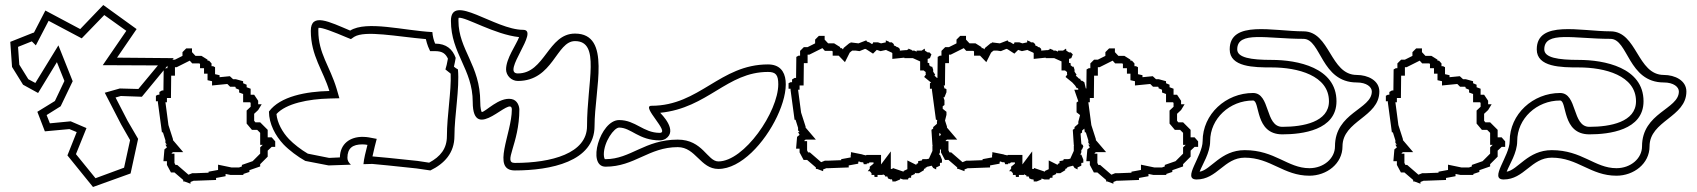

<svg xmlns="http://www.w3.org/2000/svg" viewBox="-20 -746 6769 766"><path d="M21 -579 28 -479 72 -408 132 -375 207 -498 237 -423 199 -343 129 -300 159 -222 257 -231 286 -219 249 -126 351 0 501 -54 531 -192 489 -264 441 -357 462 -363 546 -360 673 -514 447 -516 525 -630 392 -726 300 -630 161 -704 115 -615 114 -616ZM52 -559 107 -581 123 -565 174 -663 306 -593 396 -686 484 -623 390 -486 610 -485 532 -391 458 -393 398 -376 463 -250 499 -187 475 -77 361 -35 283 -131 325 -235 262 -262 179 -254 166 -287 222 -322 270 -422 213 -565 121 -415 93 -430 57 -488Z M602 -342H610V-337L626 -218H630L640 -186V-176L646 -169H640L646 -158L636 -150L632 -103H646V-88L662 -58H676L711 -28V-22H716L740 -13V-20L753 -25H762L842 -28V-36L880 -43V-52L900 -48H951V-52L975 -60V-67L1018 -82V-91L1048 -121V-145L1064 -160H1078V-182L1064 -198H1048V-228L1018 -258H999L994 -264V-292L1010 -307L1024 -330H1010V-344L994 -368H980V-392L964 -398V-408L950 -414V-422L921 -430H910L897 -442L856 -438V-446L838 -450V-478L830 -482H824V-493L814 -504H808V-508L784 -523H760L746 -538V-553H723L708 -538V-523L678 -508H663L648 -493V-474H642L633 -469L632 -385H626L616 -379V-368H610L602 -364ZM640 -338H646V-355H662L663 -444H678V-478H685L737 -504L738 -503L747 -493H775L778 -491V-474H794V-452H808V-426L826 -422V-405L887 -411L898 -400H917L920 -399V-394L934 -388V-377L950 -371V-338H978L980 -335V-320L964 -305V-253L985 -228H1006L1018 -216V-168H1029C1028 -167 1028 -168 1027 -167L1018 -158V-133L988 -103C980 -100 973 -98 965 -95L945 -88V-82L934 -78H903L850 -89V-68L812 -61V-57L761 -55H747L732 -49L687 -88H680L676 -96V-133H665V-135L670 -139H711L670 -187V-191L652 -247Z M1053 -301C1053 -252 1079 -204 1111 -170C1133 -147 1169 -120 1198 -104L1291 -86L1380 -89C1371 -97 1366 -106 1366 -116C1366 -155 1387 -170 1426 -170C1434 -170 1440 -169 1446 -168C1439 -140 1432 -114 1430 -91L1465 -92L1528 -86L1642 -74L1697 -66C1753 -93 1793 -136 1793 -203C1793 -286 1814 -392 1807 -469C1801 -472 1796 -476 1791 -480C1794 -492 1796 -504 1798 -515C1786 -549 1761 -572 1716 -572C1710 -586 1706 -602 1705 -618C1590 -624 1443 -665 1377 -624C1294 -659 1220 -697 1220 -623C1220 -523 1270 -464 1294 -383C1202 -381 1098 -362 1053 -301ZM1083 -291C1121 -333 1210 -351 1295 -353L1334 -354L1323 -392C1296 -482 1250 -533 1250 -623C1250 -630 1250 -633 1251 -635C1264 -637 1311 -619 1365 -596L1380 -590L1393 -599C1437 -626 1563 -600 1679 -590C1682 -578 1684 -570 1688 -560L1696 -542H1716C1746 -542 1758 -531 1767 -512C1765 -503 1764 -495 1762 -487L1757 -469L1772 -457C1774 -456 1777 -453 1778 -452C1781 -382 1763 -285 1763 -203C1763 -153 1737 -121 1692 -97L1646 -104L1531 -116L1466 -122C1469 -134 1472 -147 1475 -161L1483 -192L1451 -198C1445 -199 1437 -200 1426 -200C1377 -200 1337 -173 1336 -118L1293 -116L1208 -133C1182 -148 1151 -172 1133 -191C1107 -218 1086 -256 1083 -291Z M1779 -663C1779 -532 1866 -470 1866 -339C1866 -168 2022 -371 2022 -309C2022 -214 1939 -66 2034 -66C2176 -66 2352 -101 2352 -243C2352 -390 2421 -612 2274 -612C2166 -612 2154 -453 2046 -453C1978 -453 2135 -627 2067 -627C1954 -627 1779 -776 1779 -663ZM1809 -663C1809 -670 1809 -674 1810 -675C1838 -679 1954 -608 2051 -598C2039 -566 1999 -513 1999 -469C1999 -445 2020 -423 2046 -423C2187 -423 2199 -582 2274 -582C2377 -582 2322 -419 2322 -243C2322 -134 2180 -96 2034 -96C1985 -96 2052 -171 2052 -309C2052 -321 2045 -347 2020 -351C1970 -359 1918 -300 1902 -299C1900 -302 1896 -314 1896 -339C1896 -486 1809 -548 1809 -663Z M2396 -81C2512 -81 2568 -159 2684 -159C2756 -159 2774 -72 2846 -72C3026 -72 3224 -489 3044 -489C2852 -489 2771 -324 2579 -324C2535 -324 2656 -216 2612 -216C2546 -216 2516 -267 2450 -267C2374 -267 2320 -81 2396 -81ZM2396 -111H2393C2393 -111 2389 -117 2389 -130C2389 -180 2430 -237 2450 -237C2498 -237 2528 -186 2612 -186C2618 -186 2626 -187 2635 -192C2687 -225 2617 -292 2614 -296C2804 -315 2880 -459 3044 -459C3075 -459 3085 -447 3085 -410C3085 -300 2949 -102 2846 -102C2802 -102 2784 -189 2684 -189C2552 -189 2496 -111 2396 -111Z M3126 -392H3134V-387L3150 -268H3154L3164 -236V-226L3170 -219H3164L3170 -208L3160 -200L3156 -153H3170V-138L3186 -108H3200L3235 -78V-72H3240L3264 -63V-70L3277 -75H3286L3366 -78V-86L3404 -93V-99H3405V-102L3410 -101L3414 -99H3419L3424 -98L3426 -91H3438V-94H3445L3449 -98H3465V-93L3450 -81V-73L3442 -63H3450L3457 -55V-48H3468L3469 -40H3481V-48H3501L3504 -52V-49L3511 -46V-42H3520L3523 -34L3534 -30L3538 -31L3540 -27V-22H3552L3571 -30V-34L3583 -30H3603V-33L3607 -37H3615V-45L3630 -52V-57L3634 -55H3646L3666 -67V-72L3673 -75V-78L3678 -79L3679 -81H3681L3697 -85L3703 -76L3715 -70V-78L3730 -85V-96L3738 -97V-109L3730 -129H3726L3730 -138V-148L3733 -150L3738 -162L3735 -169H3732L3730 -174L3727 -213L3733 -217V-225L3741 -232L3748 -237V-256L3756 -288V-300L3741 -312V-322L3748 -327V-346L3744 -358H3748L3756 -378V-390L3751 -393H3748L3742 -418L3733 -424H3729L3726 -429V-432H3721L3714 -439L3708 -444L3711 -448L3703 -460V-468L3699 -480H3694L3691 -483L3687 -486L3688 -492L3685 -495H3681V-511L3690 -514L3696 -529L3688 -537H3681L3670 -544V-547L3669 -552L3657 -544H3637V-540L3628 -544H3618V-547H3616L3604 -552V-549L3597 -546H3592L3570 -544V-550L3568 -553L3562 -558H3558L3555 -561L3546 -565V-570L3538 -577H3529L3526 -580L3514 -585V-577L3495 -573L3483 -577H3463V-574L3459 -570L3448 -577L3439 -580L3436 -585L3405 -573L3373 -577V-574H3369L3346 -555L3343 -549L3338 -554H3332V-558L3308 -573H3284L3270 -588V-603H3247L3232 -588V-573L3202 -558H3187L3172 -543V-524H3166L3157 -519L3156 -435H3150L3140 -429V-418H3134L3126 -414ZM3164 -388H3170V-405H3186L3187 -494H3202V-528H3209L3261 -554L3262 -553L3271 -543H3299L3302 -541V-524H3326L3351 -498L3370 -536C3373 -539 3377 -542 3380 -544H3395L3409 -542L3431 -551L3435 -550L3463 -532L3478 -547L3493 -542L3516 -547V-546L3538 -536L3540 -534V-511L3588 -516V-514H3622L3651 -501V-465H3665L3671 -460L3673 -459V-451L3674 -449L3667 -439L3694 -417L3705 -405L3712 -394H3717L3718 -388H3702L3718 -342L3711 -337V-298L3725 -287L3718 -260V-252L3703 -239V-233L3696 -228L3700 -167L3701 -165L3700 -164V-144L3686 -113L3677 -111H3660L3658 -106L3643 -103V-95L3636 -92V-88L3600 -106V-71L3585 -64V-61L3541 -76V-72H3534V-142L3495 -90V-128H3437L3435 -126L3422 -129L3420 -130L3375 -139V-129H3374V-118L3336 -111V-107L3285 -105H3271L3256 -99L3211 -138H3204L3200 -146V-183H3189V-185L3194 -189H3235L3194 -237V-241L3176 -297Z M3690 -392H3698V-387L3714 -268H3718L3728 -236V-226L3734 -219H3728L3734 -208L3724 -200L3720 -153H3734V-138L3750 -108H3764L3799 -78V-72H3804L3828 -63V-70L3841 -75H3850L3930 -78V-86L3968 -93V-99H3969V-102L3974 -101L3978 -99H3983L3988 -98L3990 -91H4002V-94H4009L4013 -98H4029V-93L4014 -81V-73L4006 -63H4014L4021 -55V-48H4032L4033 -40H4045V-48H4065L4068 -52V-49L4075 -46V-42H4084L4087 -34L4098 -30L4102 -31L4104 -27V-22H4116L4135 -30V-34L4147 -30H4167V-33L4171 -37H4179V-45L4194 -52V-57L4198 -55H4210L4230 -67V-72L4237 -75V-78L4242 -79L4243 -81H4245L4261 -85L4267 -76L4279 -70V-78L4294 -85V-96L4302 -97V-109L4294 -129H4290L4294 -138V-148L4297 -150L4302 -162L4299 -169H4296L4294 -174L4291 -213L4297 -217V-225L4305 -232L4312 -237V-256L4320 -288V-300L4305 -312V-322L4312 -327V-346L4308 -358H4312L4320 -378V-390L4315 -393H4312L4306 -418L4297 -424H4293L4290 -429V-432H4285L4278 -439L4272 -444L4275 -448L4267 -460V-468L4263 -480H4258L4255 -483L4251 -486L4252 -492L4249 -495H4245V-511L4254 -514L4260 -529L4252 -537H4245L4234 -544V-547L4233 -552L4221 -544H4201V-540L4192 -544H4182V-547H4180L4168 -552V-549L4161 -546H4156L4134 -544V-550L4132 -553L4126 -558H4122L4119 -561L4110 -565V-570L4102 -577H4093L4090 -580L4078 -585V-577L4059 -573L4047 -577H4027V-574L4023 -570L4012 -577L4003 -580L4000 -585L3969 -573L3937 -577V-574H3933L3910 -555L3907 -549L3902 -554H3896V-558L3872 -573H3848L3834 -588V-603H3811L3796 -588V-573L3766 -558H3751L3736 -543V-524H3730L3721 -519L3720 -435H3714L3704 -429V-418H3698L3690 -414ZM3728 -388H3734V-405H3750L3751 -494H3766V-528H3773L3825 -554L3826 -553L3835 -543H3863L3866 -541V-524H3890L3915 -498L3934 -536C3937 -539 3941 -542 3944 -544H3959L3973 -542L3995 -551L3999 -550L4027 -532L4042 -547L4057 -542L4080 -547V-546L4102 -536L4104 -534V-511L4152 -516V-514H4186L4215 -501V-465H4229L4235 -460L4237 -459V-451L4238 -449L4231 -439L4258 -417L4269 -405L4276 -394H4281L4282 -388H4266L4282 -342L4275 -337V-298L4289 -287L4282 -260V-252L4267 -239V-233L4260 -228L4264 -167L4265 -165L4264 -164V-144L4250 -113L4241 -111H4224L4222 -106L4207 -103V-95L4200 -92V-88L4164 -106V-71L4149 -64V-61L4105 -76V-72H4098V-142L4059 -90V-128H4001L3999 -126L3986 -129L3984 -130L3939 -139V-129H3938V-118L3900 -111V-107L3849 -105H3835L3820 -99L3775 -138H3768L3764 -146V-183H3753V-185L3758 -189H3799L3758 -237V-241L3740 -297Z M4284 -342H4292V-337L4308 -218H4312L4322 -186V-176L4328 -169H4322L4328 -158L4318 -150L4314 -103H4328V-88L4344 -58H4358L4393 -28V-22H4398L4422 -13V-20L4435 -25H4444L4524 -28V-36L4562 -43V-52L4582 -48H4633V-52L4657 -60V-67L4700 -82V-91L4730 -121V-145L4746 -160H4760V-182L4746 -198H4730V-228L4700 -258H4681L4676 -264V-292L4692 -307L4706 -330H4692V-344L4676 -368H4662V-392L4646 -398V-408L4632 -414V-422L4603 -430H4592L4579 -442L4538 -438V-446L4520 -450V-478L4512 -482H4506V-493L4496 -504H4490V-508L4466 -523H4442L4428 -538V-553H4405L4390 -538V-523L4360 -508H4345L4330 -493V-474H4324L4315 -469L4314 -385H4308L4298 -379V-368H4292L4284 -364ZM4322 -338H4328V-355H4344L4345 -444H4360V-478H4367L4419 -504L4420 -503L4429 -493H4457L4460 -491V-474H4476V-452H4490V-426L4508 -422V-405L4569 -411L4580 -400H4599L4602 -399V-394L4616 -388V-377L4632 -371V-338H4660L4662 -335V-320L4646 -305V-253L4667 -228H4688L4700 -216V-168H4711C4710 -167 4710 -168 4709 -167L4700 -158V-133L4670 -103C4662 -100 4655 -98 4647 -95L4627 -88V-82L4616 -78H4585L4532 -89V-68L4494 -61V-57L4443 -55H4429L4414 -49L4369 -88H4362L4358 -96V-133H4347V-135L4352 -139H4393L4352 -187V-191L4334 -247Z M4754 -30C4836 -30 4864 -117 4946 -117C5050 -117 5100 -45 5204 -45C5273 -45 5336 -93 5336 -162C5336 -265 5483 -278 5483 -381C5483 -425 5437 -447 5393 -447C5286 -447 5287 -621 5180 -621C5062 -621 4886 -667 4886 -549C4886 -478 4983 -477 5054 -477C5157 -477 5282 -445 5282 -342C5282 -259 5179 -240 5096 -240C5026 -240 5049 -375 4979 -375C4871 -375 4778 -291 4778 -183C4778 -123 4694 -30 4754 -30ZM4766 -61C4777 -90 4808 -136 4808 -183C4808 -273 4886 -345 4979 -345C5008 -345 4985 -210 5096 -210C5174 -210 5312 -226 5312 -342C5312 -477 5155 -507 5054 -507C4970 -507 4916 -516 4916 -549C4916 -624 5035 -591 5180 -591C5251 -591 5250 -417 5393 -417C5432 -417 5453 -399 5453 -381C5453 -310 5306 -297 5306 -162C5306 -114 5261 -75 5204 -75C5117 -75 5067 -147 4946 -147C4850 -147 4811 -68 4766 -61Z M5509 -342H5517V-337L5533 -218H5537L5547 -186V-176L5553 -169H5547L5553 -158L5543 -150L5539 -103H5553V-88L5569 -58H5583L5618 -28V-22H5623L5647 -13V-20L5660 -25H5669L5749 -28V-36L5787 -43V-52L5807 -48H5858V-52L5882 -60V-67L5925 -82V-91L5955 -121V-145L5971 -160H5985V-182L5971 -198H5955V-228L5925 -258H5906L5901 -264V-292L5917 -307L5931 -330H5917V-344L5901 -368H5887V-392L5871 -398V-408L5857 -414V-422L5828 -430H5817L5804 -442L5763 -438V-446L5745 -450V-478L5737 -482H5731V-493L5721 -504H5715V-508L5691 -523H5667L5653 -538V-553H5630L5615 -538V-523L5585 -508H5570L5555 -493V-474H5549L5540 -469L5539 -385H5533L5523 -379V-368H5517L5509 -364ZM5547 -338H5553V-355H5569L5570 -444H5585V-478H5592L5644 -504L5645 -503L5654 -493H5682L5685 -491V-474H5701V-452H5715V-426L5733 -422V-405L5794 -411L5805 -400H5824L5827 -399V-394L5841 -388V-377L5857 -371V-338H5885L5887 -335V-320L5871 -305V-253L5892 -228H5913L5925 -216V-168H5936C5935 -167 5935 -168 5934 -167L5925 -158V-133L5895 -103C5887 -100 5880 -98 5872 -95L5852 -88V-82L5841 -78H5810L5757 -89V-68L5719 -61V-57L5668 -55H5654L5639 -49L5594 -88H5587L5583 -96V-133H5572V-135L5577 -139H5618L5577 -187V-191L5559 -247Z M5979 -30C6061 -30 6089 -117 6171 -117C6275 -117 6325 -45 6429 -45C6498 -45 6561 -93 6561 -162C6561 -265 6708 -278 6708 -381C6708 -425 6662 -447 6618 -447C6511 -447 6512 -621 6405 -621C6287 -621 6111 -667 6111 -549C6111 -478 6208 -477 6279 -477C6382 -477 6507 -445 6507 -342C6507 -259 6404 -240 6321 -240C6251 -240 6274 -375 6204 -375C6096 -375 6003 -291 6003 -183C6003 -123 5919 -30 5979 -30ZM5991 -61C6002 -90 6033 -136 6033 -183C6033 -273 6111 -345 6204 -345C6233 -345 6210 -210 6321 -210C6399 -210 6537 -226 6537 -342C6537 -477 6380 -507 6279 -507C6195 -507 6141 -516 6141 -549C6141 -624 6260 -591 6405 -591C6476 -591 6475 -417 6618 -417C6657 -417 6678 -399 6678 -381C6678 -310 6531 -297 6531 -162C6531 -114 6486 -75 6429 -75C6342 -75 6292 -147 6171 -147C6075 -147 6036 -68 5991 -61Z"/></svg>

Font: Camosport
Style: Oln
Weight: 400
Version: Version 001.000